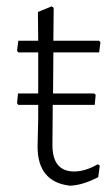

<svg xmlns="http://www.w3.org/2000/svg" viewBox="-20 -583 353 608"><path d="M201 5Q99 -7 99 -119L101 -209V-251H38L34 -256L37 -287H101V-417H38L34 -422L38 -454H101L100 -545L144 -563L150 -558L149 -454H294L298 -449L294 -417H149L148 -287H278L283 -283L280 -251H147L146 -124Q146 -40 215 -40Q250 -40 290 -63L296 -58L291 -22Q241 4 201 5Z"/></svg>

Font: Alegreya Sans Light
Style: Regular
Weight: 300
Designer: Juan Pablo del Peral
Foundry: Huerta Tipografica
Version: Version 2.007